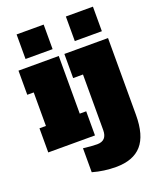

<svg xmlns="http://www.w3.org/2000/svg" viewBox="-179 -885 1012 1227"><g transform="rotate(-20 326.5 -271.0)"><path d="M85.9 -777.8H270V-610.8H85.9ZM292 -164.1H335.9V0H18.1V-164.1H62V-392.1H18.1V-556.2H292ZM420.9 -777.8H605V-610.8H420.9ZM330.1 58.1Q397 58.1 397 -14.2V-392.1H330.1V-556.2H627V-34.2Q627 105 569.3 170.4Q511.7 235.8 394 235.8Q313.5 235.8 235.8 213.9V50.8Q293.5 58.1 330.1 58.1Z"/></g></svg>

Font: AlfaSlabOne-Regular
Style: Regular
Weight: 400
Designer: JM Sole
Foundry: JM Sole
Version: Version 1.001